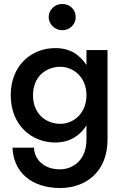

<svg xmlns="http://www.w3.org/2000/svg" viewBox="-20 -712 626 966"><path d="M225 -626C225 -590 256 -560 293 -560C332 -560 361 -590 361 -626C361 -663 332 -692 293 -692C256 -692 225 -663 225 -626ZM43 31C47 151 135 234 283 234C408 234 521 156 521 -10V-460H415V-385C400 -408 381 -427 360 -442C331 -461 297 -470 258 -470C139 -470 34 -384 34 -233C34 -82 139 5 258 5C297 5 331 -5 360 -24C381 -38 400 -57 415 -81V-10C415 94 347 140 281 140C203 140 153 92 151 31ZM146 -233C146 -325 210 -376 284 -376C347 -376 415 -326 415 -233C415 -139 347 -89 284 -89C210 -89 146 -140 146 -233Z"/></svg>

Font: Jost Medium
Style: Regular
Weight: 500
Version: Version 3.710